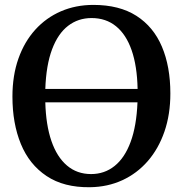

<svg xmlns="http://www.w3.org/2000/svg" viewBox="-20 -772 765 803"><path d="M356.5 11Q247 12.5 174.8 -35.8Q102.5 -84 67.2 -170Q32 -256 32 -368Q32 -456 57 -526.8Q82 -597.5 127.5 -647.8Q173 -698 235 -724.8Q297 -751.5 370.5 -751.5Q479 -751.5 550.5 -705.8Q622 -660 657.2 -576.8Q692.5 -493.5 692.5 -381Q692.5 -293.5 667.8 -221.8Q643 -150 598 -98.2Q553 -46.5 491.5 -18.2Q430 10 356.5 11ZM361 -44Q417 -44 459.2 -77.8Q501.5 -111.5 526.2 -178.2Q551 -245 555 -344H169.5Q172 -249.5 195 -182.5Q218 -115.5 260 -79.8Q302 -44 361 -44ZM169.5 -400H555.5Q553.5 -496 530.5 -562Q507.5 -628 465.2 -662.2Q423 -696.5 363 -696.5Q307 -696.5 264.8 -664Q222.5 -631.5 197.8 -565.8Q173 -500 169.5 -400Z"/></svg>

Font: Merriweather 20pt SemiBold
Style: Regular
Weight: 600
Version: Version 2.100